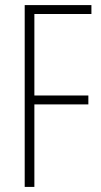

<svg xmlns="http://www.w3.org/2000/svg" viewBox="-20 -734 398 754"><path d="M115 0H77V-714H339V-679H115V-359H327V-324H115Z"/></svg>

Font: Noto Sans Malayalam ExtraCondensed ExtraLight
Style: Regular
Weight: 200
Width: 2
Designer: Jelle Bosma - Monotype Design Team
Foundry: Monotype Imaging Inc.
Version: Version 2.104; ttfautohint (v1.8.4.7-5d5b)